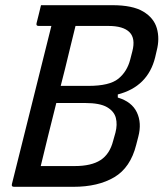

<svg xmlns="http://www.w3.org/2000/svg" viewBox="-20 -720 640 740"><path d="M263 0H34Q23 0 26 -11Q64 -163 102 -315.5Q140 -468 178 -620H129Q118 -620 121 -631Q126 -650 130 -667Q134 -684 138 -700H413Q491 -700 532 -675.5Q573 -651 584.5 -611Q596 -571 584 -525L578 -499Q550 -386 434 -356V-344Q488 -328 507.5 -287Q527 -246 513 -193L505 -162Q483 -74 420.5 -37Q358 0 263 0ZM231 -456Q227 -439 222.5 -422.5Q218 -406 214 -389H321Q402 -389 436 -416.5Q470 -444 482 -491L490 -522Q503 -572 479 -596Q455 -620 398 -620H271Q261 -580 251 -538.5Q241 -497 231 -456ZM137 -80H268Q332 -80 367.5 -103Q403 -126 416 -177L425 -209Q433 -240 426.5 -265.5Q420 -291 392.5 -307Q365 -323 308 -323H197Q181 -259 165.5 -197Q150 -135 137 -80Z"/></svg>

Font: Recursive Sn Lnr St
Style: Italic
Weight: 400
Italic angle: -15°
Version: Version 1.079;hotconv 1.0.112;makeotfexe 2.5.65598; ttfautoh